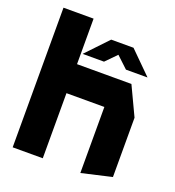

<svg xmlns="http://www.w3.org/2000/svg" viewBox="-139 -880 907 995"><g transform="rotate(20 314.5 -382.5)"><path d="M41 0V-770H207V-519H507L582 -360V-33L417 5H416V-359H207V0ZM455 -579 392 -638 334 -579H217V-580L330 -699H452H453L573 -580V-579Z"/></g></svg>

Font: Foldit Thin
Style: Bold
Weight: 700
Version: Version 1.003